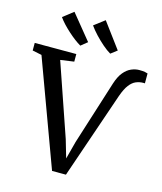

<svg xmlns="http://www.w3.org/2000/svg" viewBox="-161 -1100 1020 1209"><g transform="rotate(15 349.0 -495.0)"><path d="M295 7.5 41.5 -681 -19 -693.5V-743H252V-693.5L163.5 -681L326.5 -208L360.5 -91.5L391 -207L523 -624Q538.5 -672 561 -699Q583.5 -726 609.8 -737.2Q636 -748.5 661.5 -748.5Q685.5 -748.5 698.8 -745.8Q712 -743 717 -741V-676Q716.5 -677 714 -677Q711.5 -677 707 -677Q682 -677 659.2 -667.5Q636.5 -658 616.8 -632.5Q597 -607 579.5 -557.5L385.5 7.5ZM262 -801Q244.5 -811 223 -827.2Q201.5 -843.5 179.2 -863.5Q157 -883.5 137.5 -904.2Q118 -925 104.5 -944.5L172 -997L304.5 -834.5L263 -801ZM457 -801Q433.5 -814.5 405.5 -838.8Q377.5 -863 351.2 -891Q325 -919 307 -944.5L376 -997L498.5 -832L458 -801Z"/></g></svg>

Font: Merriweather 28pt Medium
Style: Regular
Weight: 500
Version: Version 2.100